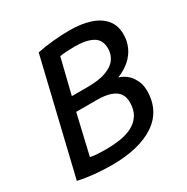

<svg xmlns="http://www.w3.org/2000/svg" viewBox="-162 -839 958 984"><g transform="rotate(-30 317.5 -346.5)"><path d="M226 7Q173 7 121.5 2Q70 -3 26 -13L186 -681Q228 -690 280 -695Q332 -700 380 -700Q447 -700 498.5 -683.5Q550 -667 579.5 -632.5Q609 -598 609 -544Q609 -505 593.5 -470.5Q578 -436 548 -409.5Q518 -383 475 -366Q521 -351 545 -314.5Q569 -278 569 -235Q569 -173 544.5 -127.5Q520 -82 474.5 -52.5Q429 -23 366 -8Q303 7 226 7ZM239 -78Q280 -78 320 -84Q360 -90 392 -106Q424 -122 443.5 -151.5Q463 -181 463 -227Q463 -258 448.5 -278.5Q434 -299 402.5 -310Q371 -321 320 -321H200L145 -85Q164 -81 189 -79.5Q214 -78 239 -78ZM221 -402H316Q382 -402 424 -417.5Q466 -433 485 -460Q504 -487 504 -521Q504 -573 466 -594Q428 -615 361 -615Q337 -615 312.5 -613.5Q288 -612 272 -609Z"/></g></svg>

Font: Ubuntu Sans Medium
Style: Italic
Weight: 500
Italic angle: -13.5°
Designer: Dalton Maag Ltd
Foundry: Dalton Maag Ltd
Version: Version 1.006